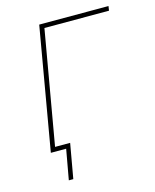

<svg xmlns="http://www.w3.org/2000/svg" viewBox="-101 -590 637 787"><g transform="rotate(-15 217.5 -196.0)"><path d="M51 0H116L93 128H112L138 -19H74L158 -501H432L435 -520H141Z"/></g></svg>

Font: Fixel Display 20240404 Thin
Style: Italic
Weight: 100
Italic angle: -10°
Designer: AlfaBravo + MacPaw
Foundry: Kyrylo Tkachov, Marchela Mozhyna, Serhii Makarenko, Maria Weinstein, Zakhar Kryvoshyya
Version: Version 1.211;Glyphs 3.2 (3225)